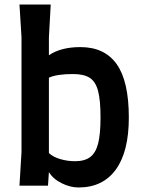

<svg xmlns="http://www.w3.org/2000/svg" viewBox="-20 -820 638 848"><path d="M549 -301Q549 -150 491.5 -71Q434 8 327 8Q290 8 252 -11Q214 -30 196 -60L192 0H66L75 -149V-655L66 -800H204L196 -655V-576Q249 -612 335 -612Q442 -612 495.5 -536.5Q549 -461 549 -301ZM424 -301Q424 -378 413 -419Q402 -460 376 -476.5Q350 -493 302 -493Q232 -493 196 -477V-144Q214 -127 245.5 -117.5Q277 -108 312 -108Q354 -108 378.5 -126.5Q403 -145 413.5 -186.5Q424 -228 424 -301Z"/></svg>

Font: Farro Medium
Style: Regular
Weight: 500
Designer: Aceler Chua
Foundry: Grayscale Limited
Version: Version 1.101